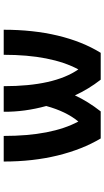

<svg xmlns="http://www.w3.org/2000/svg" viewBox="217 -780 565 1040"><g transform="rotate(-90 500.0 -260.5)"><path d="M361.3 -119.1Q416 -185.5 445.3 -293Q413.1 -410.2 414.1 -523.4H552.7Q552.7 -250 643.6 -119.1Q722.7 -266.6 722.7 -523.4H858.4Q858.4 -364.3 826.7 -231Q794.9 -97.7 733.4 2H587.9Q536.1 -64.5 502.9 -137.7Q469.7 -66.4 416 2H269.5Q210 -97.7 177.2 -231.4Q144.5 -365.2 144.5 -523.4H283.2Q283.2 -263.7 361.3 -119.1Z"/></g></svg>

Font: GenEi Gothic M Regular
Style: Bold
Weight: 700
Designer: o_tamon (Modified); [Source Han Sans]
Ryoko NISHIZUKA  (kana & ideographs); Paul D. Hunt (Latin, Greek & Cyrillic); Wenl
Version: Version 1.1a;Original Version 1.004